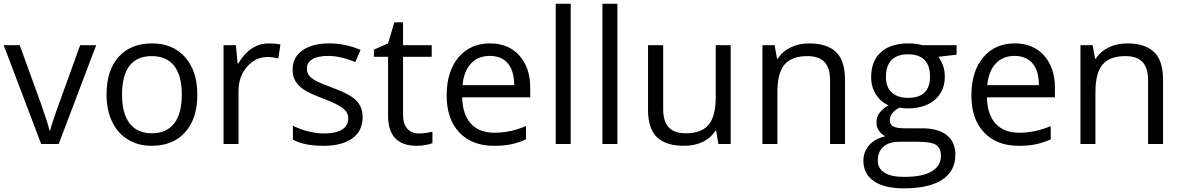

<svg xmlns="http://www.w3.org/2000/svg" viewBox="-20 -780 6400 1040"><path d="M203.1 0 0 -535.2H86.9L202.1 -217.8Q241.2 -106.4 248 -73.2H252Q257.3 -99.1 285.9 -180.4Q314.5 -261.7 414.1 -535.2H501L297.9 0Z M1048.8 -268.1Q1048.8 -137.2 982.9 -63.7Q917 9.8 800.8 9.8Q729 9.8 673.3 -23.9Q617.7 -57.6 587.4 -120.6Q557.1 -183.6 557.1 -268.1Q557.1 -398.9 622.6 -471.9Q688 -544.9 804.2 -544.9Q916.5 -544.9 982.7 -470.2Q1048.8 -395.5 1048.8 -268.1ZM641.1 -268.1Q641.1 -165.5 682.1 -111.8Q723.1 -58.1 802.7 -58.1Q882.3 -58.1 923.6 -111.6Q964.8 -165 964.8 -268.1Q964.8 -370.1 923.6 -423.1Q882.3 -476.1 801.8 -476.1Q722.2 -476.1 681.6 -423.8Q641.1 -371.6 641.1 -268.1Z M1435.1 -544.9Q1470.7 -544.9 1499 -539.1L1487.8 -463.9Q1454.6 -471.2 1429.2 -471.2Q1364.3 -471.2 1318.1 -418.5Q1272 -365.7 1272 -287.1V0H1190.9V-535.2H1257.8L1267.1 -436H1271Q1300.8 -488.3 1342.8 -516.6Q1384.8 -544.9 1435.1 -544.9Z M1944.3 -146Q1944.3 -71.3 1888.7 -30.8Q1833 9.8 1732.4 9.8Q1626 9.8 1566.4 -23.9V-99.1Q1605 -79.6 1649.2 -68.4Q1693.4 -57.1 1734.4 -57.1Q1797.9 -57.1 1832 -77.4Q1866.2 -97.7 1866.2 -139.2Q1866.2 -170.4 1839.1 -192.6Q1812 -214.8 1733.4 -245.1Q1658.7 -272.9 1627.2 -293.7Q1595.7 -314.5 1580.3 -340.8Q1564.9 -367.2 1564.9 -403.8Q1564.9 -469.2 1618.2 -507.1Q1671.4 -544.9 1764.2 -544.9Q1850.6 -544.9 1933.1 -509.8L1904.3 -443.8Q1823.7 -477.1 1758.3 -477.1Q1700.7 -477.1 1671.4 -459Q1642.1 -440.9 1642.1 -409.2Q1642.1 -387.7 1653.1 -372.6Q1664.1 -357.4 1688.5 -343.8Q1712.9 -330.1 1782.2 -304.2Q1877.4 -269.5 1910.9 -234.4Q1944.3 -199.2 1944.3 -146Z M2249 -57.1Q2270.5 -57.1 2290.5 -60.3Q2310.5 -63.5 2322.3 -66.9V-4.9Q2309.1 1.5 2283.4 5.6Q2257.8 9.8 2237.3 9.8Q2082 9.8 2082 -153.8V-472.2H2005.4V-511.2L2082 -544.9L2116.2 -659.2H2163.1V-535.2H2318.4V-472.2H2163.1V-157.2Q2163.1 -108.9 2186 -83Q2209 -57.1 2249 -57.1Z M2655.3 9.8Q2536.6 9.8 2468 -62.5Q2399.4 -134.8 2399.4 -263.2Q2399.4 -392.6 2463.1 -468.8Q2526.9 -544.9 2634.3 -544.9Q2734.9 -544.9 2793.5 -478.8Q2852.1 -412.6 2852.1 -304.2V-252.9H2483.4Q2485.8 -158.7 2531 -109.9Q2576.2 -61 2658.2 -61Q2744.6 -61 2829.1 -97.2V-24.9Q2786.1 -6.3 2747.8 1.7Q2709.5 9.8 2655.3 9.8ZM2633.3 -477.1Q2568.8 -477.1 2530.5 -435.1Q2492.2 -393.1 2485.4 -318.8H2765.1Q2765.1 -395.5 2731 -436.3Q2696.8 -477.1 2633.3 -477.1Z M3071.3 0H2990.2V-759.8H3071.3Z M3324.2 0H3243.2V-759.8H3324.2Z M3572.3 -535.2V-188Q3572.3 -122.6 3602.1 -90.3Q3631.8 -58.1 3695.3 -58.1Q3779.3 -58.1 3818.1 -104Q3856.9 -149.9 3856.9 -253.9V-535.2H3938V0H3871.1L3859.4 -71.8H3855Q3830.1 -32.2 3785.9 -11.2Q3741.7 9.8 3685.1 9.8Q3587.4 9.8 3538.8 -36.6Q3490.2 -83 3490.2 -185.1V-535.2Z M4476.1 0V-346.2Q4476.1 -411.6 4446.3 -443.8Q4416.5 -476.1 4353 -476.1Q4269 -476.1 4230 -430.7Q4190.9 -385.3 4190.9 -280.8V0H4109.9V-535.2H4175.8L4189 -461.9H4192.9Q4217.8 -501.5 4262.7 -523.2Q4307.6 -544.9 4362.8 -544.9Q4459.5 -544.9 4508.3 -498.3Q4557.1 -451.7 4557.1 -349.1V0Z M5161.6 -535.2V-483.9L5062.5 -472.2Q5076.2 -455.1 5086.9 -427.5Q5097.7 -399.9 5097.7 -365.2Q5097.7 -286.6 5043.9 -239.7Q4990.2 -192.9 4896.5 -192.9Q4872.6 -192.9 4851.6 -196.8Q4799.8 -169.4 4799.8 -127.9Q4799.8 -106 4817.9 -95.5Q4835.9 -85 4879.9 -85H4974.6Q5061.5 -85 5108.2 -48.3Q5154.8 -11.7 5154.8 58.1Q5154.8 147 5083.5 193.6Q5012.2 240.2 4875.5 240.2Q4770.5 240.2 4713.6 201.2Q4656.7 162.1 4656.7 90.8Q4656.7 42 4688 6.3Q4719.2 -29.3 4775.9 -42Q4755.4 -51.3 4741.5 -70.8Q4727.5 -90.3 4727.5 -116.2Q4727.5 -145.5 4743.2 -167.5Q4758.8 -189.5 4792.5 -210Q4751 -227.1 4724.9 -268.1Q4698.7 -309.1 4698.7 -361.8Q4698.7 -449.7 4751.5 -497.3Q4804.2 -544.9 4900.9 -544.9Q4942.9 -544.9 4976.6 -535.2ZM4734.9 89.8Q4734.9 133.3 4771.5 155.8Q4808.1 178.2 4876.5 178.2Q4978.5 178.2 5027.6 147.7Q5076.7 117.2 5076.7 64.9Q5076.7 21.5 5049.8 4.6Q5022.9 -12.2 4948.7 -12.2H4851.6Q4796.4 -12.2 4765.6 14.2Q4734.9 40.5 4734.9 89.8ZM4778.8 -363.8Q4778.8 -307.6 4810.5 -278.8Q4842.3 -250 4898.9 -250Q5017.6 -250 5017.6 -365.2Q5017.6 -485.8 4897.5 -485.8Q4840.3 -485.8 4809.6 -455.1Q4778.8 -424.3 4778.8 -363.8Z M5497.6 9.8Q5378.9 9.8 5310.3 -62.5Q5241.7 -134.8 5241.7 -263.2Q5241.7 -392.6 5305.4 -468.8Q5369.1 -544.9 5476.6 -544.9Q5577.1 -544.9 5635.7 -478.8Q5694.3 -412.6 5694.3 -304.2V-252.9H5325.7Q5328.1 -158.7 5373.3 -109.9Q5418.5 -61 5500.5 -61Q5586.9 -61 5671.4 -97.2V-24.9Q5628.4 -6.3 5590.1 1.7Q5551.8 9.8 5497.6 9.8ZM5475.6 -477.1Q5411.1 -477.1 5372.8 -435.1Q5334.5 -393.1 5327.6 -318.8H5607.4Q5607.4 -395.5 5573.2 -436.3Q5539.1 -477.1 5475.6 -477.1Z M6198.7 0V-346.2Q6198.7 -411.6 6168.9 -443.8Q6139.2 -476.1 6075.7 -476.1Q5991.7 -476.1 5952.6 -430.7Q5913.6 -385.3 5913.6 -280.8V0H5832.5V-535.2H5898.4L5911.6 -461.9H5915.5Q5940.4 -501.5 5985.4 -523.2Q6030.3 -544.9 6085.4 -544.9Q6182.1 -544.9 6231 -498.3Q6279.8 -451.7 6279.8 -349.1V0Z"/></svg>

Font: f01899195
Style: Regular
Weight: 400
Foundry: Ascender Corporation
Version: Version 1.10